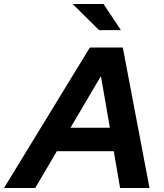

<svg xmlns="http://www.w3.org/2000/svg" viewBox="-79 -937 817 957"><path d="M-59 0 368.8 -700H533.1L666.2 0H519.6L487.9 -183.5H204.5L96.5 0ZM272.4 -300.3H468.7L424 -557.6ZM414.8 -786.8 283.1 -917.1H436.9L523.6 -786.8Z"/></svg>

Font: Red Hat Display VF
Style: Italic
Weight: 300
Italic angle: -12°
Designer: Pentagram, MCKL
Foundry: Pentagram, MCKL
Version: Version 1.023